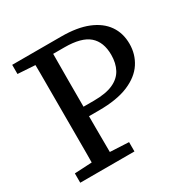

<svg xmlns="http://www.w3.org/2000/svg" viewBox="-153 -808 927 945"><g transform="rotate(-30 310.5 -335.0)"><path d="M38 0V-53L172 -60H205L346 -53V0ZM136 0Q137 -52 137 -103.5Q137 -155 137 -207Q137 -259 137 -311V-360Q137 -412 137 -463.5Q137 -515 137 -567Q137 -619 136 -670H240Q240 -619 239.5 -567.5Q239 -516 239 -464Q239 -412 239 -360V-296Q239 -249 239 -200.5Q239 -152 239.5 -102Q240 -52 240 0ZM191 -262V-316H298Q366 -316 407 -334.5Q448 -353 466.5 -387.5Q485 -422 485 -469Q485 -542 442.5 -579Q400 -616 304 -616H199V-670H317Q407 -670 467.5 -645.5Q528 -621 559 -576.5Q590 -532 590 -471Q590 -412 559 -364.5Q528 -317 463 -289.5Q398 -262 295 -262ZM38 -618V-670H177V-610H164Z"/></g></svg>

Font: Source Serif 4
Style: Regular
Weight: 400
Designer: Frank Grießhammer
Foundry: Adobe Systems Incorporated
Version: Version 4.004;hotconv 1.0.116;makeotfexe 2.5.65601